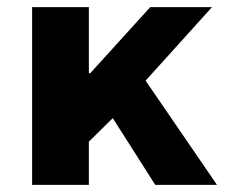

<svg xmlns="http://www.w3.org/2000/svg" viewBox="-20 -518 640 538"><path d="M70 0V-498H229V-313H233L401 -498H574L388 -292L588 0H415L296 -187L229 -121V0Z"/></svg>

Font: Source Code Pro ExtraBold
Style: Regular
Weight: 800
Monospace: yes
Designer: Paul D. Hunt, Teo Tuominen
Foundry: Adobe Systems Incorporated
Version: Version 1.018;hotconv 1.0.116;makeotfexe 2.5.65601